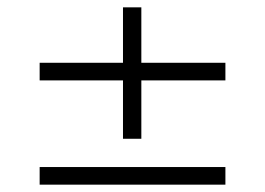

<svg xmlns="http://www.w3.org/2000/svg" viewBox="-20 -545 722 523"><path d="M88 -326V-374H594V-326ZM88 -42V-90H594V-42ZM315 -167V-525H365V-167Z"/></svg>

Font: Lexend Exa ExtraLight
Style: Regular
Weight: 250
Designer: Bonnie Shaver-Troup, Thomas Jockin
Foundry: Lexend
Version: Version 1.007